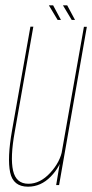

<svg xmlns="http://www.w3.org/2000/svg" viewBox="-20 -697 347 723"><path d="M191.5 0H202.5L307 -596H296L205.5 -84ZM105.5 -596.5H94.5L25 -204Q7 -101.5 18.2 -47.8Q29.5 6 85.5 6Q134 6 171 -32Q208 -70 216 -114.5L215 -134.5Q207 -87 169 -46Q131 -5 87 -5Q40.5 -5 29.2 -54.5Q18 -104 35.5 -200.5ZM250 -622H262.5L233 -677H217ZM197 -622H209.5L180 -677H164Z"/></svg>

Font: Anybody Thin Condensed
Style: Italic
Weight: 100
Width: 3
Italic angle: -10°
Version: Version 1.113;gftools[0.9.25]